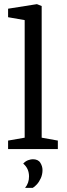

<svg xmlns="http://www.w3.org/2000/svg" viewBox="-20 -719 323 926"><path d="M19 0V-41L99 -55V-622L19 -636V-677L158 -699L181 -690V-55L259 -41V0ZM101 187Q120 164 120 132Q120 114 113.5 98.5Q107 83 92 70Q103 58 116 53.5Q129 49 138 49Q164 49 174.5 66Q185 83 185 101Q185 122 177 140Q169 158 158 170Q147 182 138 187Z"/></svg>

Font: Faustina Light
Style: Regular
Weight: 400
Version: Version 1.200